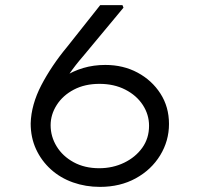

<svg xmlns="http://www.w3.org/2000/svg" viewBox="-20 -726 783 751"><path d="M371 5Q315 5 265.5 -12.5Q216 -30 179 -63.5Q142 -97 121 -142.5Q100 -188 100 -243Q101 -280 111.5 -317.5Q122 -355 141.5 -392.5Q161 -430 186.5 -468Q212 -506 242 -542L372 -706H459L463 -696L305 -506Q276 -473 249 -434Q222 -395 200.5 -351.5Q179 -308 164 -263L131 -320Q147 -350 172.5 -377Q198 -404 231.5 -426Q265 -448 305.5 -460Q346 -472 392 -472Q462 -472 518 -442Q574 -412 607.5 -360Q641 -308 641 -241Q641 -175 606.5 -118.5Q572 -62 511 -28.5Q450 5 371 5ZM368 -68Q421 -68 465.5 -89.5Q510 -111 536.5 -148Q563 -185 563 -234Q563 -278 538.5 -315.5Q514 -353 470 -375.5Q426 -398 369 -398Q312 -398 269 -375.5Q226 -353 202 -315.5Q178 -278 178 -236Q178 -192 201.5 -153.5Q225 -115 268 -91.5Q311 -68 368 -68Z"/></svg>

Font: Lexend Peta Light
Style: Regular
Weight: 300
Version: Version 1.007